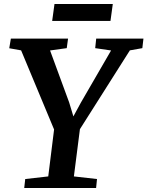

<svg xmlns="http://www.w3.org/2000/svg" viewBox="-20 -935 734 955"><path d="M100.5 0 105.5 -44.5 220 -57.5 249 -291 85 -684.5 26 -695 34 -743H318.5L312 -695.5L229 -684L324 -425.5L345 -356L382.5 -425L532.5 -684L453.5 -695.5L458.5 -743H693.5L688 -695.5L626 -684.5L377.5 -292.5L347.5 -57.5L462.5 -44.5L458 0ZM251 -915H541L529.5 -831H239.5Z"/></svg>

Font: Merriweather SemiBold
Style: Italic
Weight: 600
Italic angle: -7.8°
Version: Version 2.101